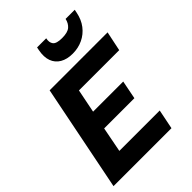

<svg xmlns="http://www.w3.org/2000/svg" viewBox="-265 -1067 1190 1190"><g transform="rotate(-45 330.0 -471.5)"><path d="M633 -571H280L249 -416H513L489 -294H224L192 -129H546L520 0H12L152 -700H660ZM611 -923Q601 -871 573 -834.5Q545 -798 504 -778.5Q463 -759 414 -759Q365 -759 331.5 -778.5Q298 -798 284.5 -834.5Q271 -871 281 -923L285 -943H365Q358 -911 372.5 -892.5Q387 -874 436 -874Q485 -874 506.5 -892.5Q528 -911 535 -943H615Z"/></g></svg>

Font: Albert Sans ExtraBold
Style: Italic
Weight: 800
Italic angle: -11.25°
Designer: Andreas Rasmussen
Foundry: a.Foundry
Version: Version 1.025